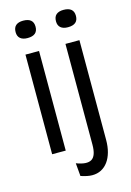

<svg xmlns="http://www.w3.org/2000/svg" viewBox="-128 -762 669 983"><g transform="rotate(-15 206.5 -271.0)"><path d="M64 0V-528H136V0ZM97 -607Q72 -607 58.5 -618.5Q45 -630 45 -652Q45 -676 58.5 -687.5Q72 -699 97 -699Q124 -699 137.5 -687.5Q151 -676 151 -653Q151 -630 137.5 -618.5Q124 -607 97 -607ZM235 157Q223 157 208 154Q193 151 175 145L169 76Q224 97 250 81Q276 65 276 6V-528H350V0Q350 36 342 65Q334 94 319 114.5Q304 135 283 146Q262 157 235 157ZM311 -607Q286 -607 272.5 -618.5Q259 -630 259 -652Q259 -676 272.5 -687.5Q286 -699 311 -699Q338 -699 351.5 -687.5Q365 -676 365 -653Q365 -630 351.5 -618.5Q338 -607 311 -607Z"/></g></svg>

Font: Bricolage Grotesque Condensed Light
Style: Regular
Weight: 300
Width: 3
Designer: Mathieu Triay
Foundry: Atelier Triay
Version: Version 1.000;gftools[0.9.30]